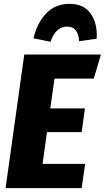

<svg xmlns="http://www.w3.org/2000/svg" viewBox="-20 -977 544 997"><path d="M467 -569H263L241 -414H421L404 -291H224L201 -126H422L404 0H9L106 -694H504ZM154 -778Q172 -857 219.5 -907Q267 -957 341 -957Q416 -957 451.5 -905.5Q487 -854 482 -776L391 -763Q386 -839 329 -839Q270 -839 242 -760Z"/></svg>

Font: Fira Sans Condensed ExtraBold
Style: Italic
Weight: 800
Width: 3
Italic angle: -8°
Designer: bBox Type GmbH & Carrois Corporate GbR & Edenspiekermann AG
Foundry: bBox Type GmbH & Carrois Corporate GbR & Edenspiekermann AG
Version: Version 4.301